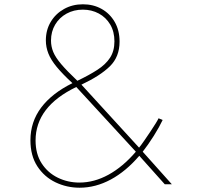

<svg xmlns="http://www.w3.org/2000/svg" viewBox="-20 -860 928 896"><path d="M351.5 16Q426 16 497 -22.2Q568 -60.5 630 -133L749 0H782L646 -152Q671.5 -184.5 697.8 -226.2Q724 -268 739 -300L720 -308Q717.5 -302 706.8 -284.5Q696 -267 681.2 -245Q666.5 -223 652.5 -202.8Q638.5 -182.5 629 -171L360 -465Q448 -506.5 493 -550.8Q538 -595 538 -666Q538 -718.5 515.2 -757.8Q492.5 -797 454 -818.5Q415.5 -840 367 -840Q318 -840 278.8 -818Q239.5 -796 216.8 -758Q194 -720 194 -671.5Q194 -640 205.8 -610.2Q217.5 -580.5 244.8 -547.5Q272 -514.5 318 -472Q222 -424.5 172 -357.8Q122 -291 122 -205.5Q122 -133.5 154.2 -84Q186.5 -34.5 239 -9.2Q291.5 16 351.5 16ZM341 -483Q292.5 -529 265.8 -560.5Q239 -592 228.5 -617.5Q218 -643 218 -670.5Q218 -712.5 237.5 -745.2Q257 -778 290.8 -796.5Q324.5 -815 366.5 -815Q407.5 -815 441 -797Q474.5 -779 494.2 -745.8Q514 -712.5 514 -667Q514 -622 493.5 -590.5Q473 -559 434.2 -534Q395.5 -509 341 -483ZM350.5 -8Q296.5 -8 249.8 -30.8Q203 -53.5 174.5 -97.5Q146 -141.5 146 -204.5Q146 -362.5 336 -454L614 -152Q553.5 -81.5 486.5 -44.8Q419.5 -8 350.5 -8Z"/></svg>

Font: Spartan Thin
Style: Regular
Weight: 100
Designer: Matt Bailey, Mirko Velimirovic
Foundry: Matt Bailey
Version: Version 1.003; ttfautohint (v1.8.3)